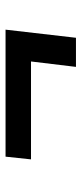

<svg xmlns="http://www.w3.org/2000/svg" viewBox="184 -642 300 709"><g transform="rotate(-90 334.5 -287.0)"><path d="M442.5 -157 462.5 -323H101L111 -417H580L550 -157Z"/></g></svg>

Font: Merriweather Sans SemiBold
Style: Italic
Weight: 600
Italic angle: -7.5°
Designer: Eben Sorkin
Foundry: Eben Sorkin
Version: Version 2.001